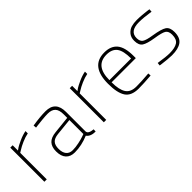

<svg xmlns="http://www.w3.org/2000/svg" viewBox="113 -1246 1991 1991"><g transform="rotate(-45 1108.0 -250.5)"><path d="M101 0V-500H136V-422Q146 -430 163.5 -441.5Q181 -453 233 -477Q285 -501 334 -510V-476Q290 -468 240.5 -446Q191 -424 164 -406L136 -389V0Z M772 -353V-65Q776 -29 847 -23L845 8Q772 8 742 -34Q640 9 540 9Q478 9 443.5 -28Q409 -65 409 -137Q409 -202 442 -238Q475 -274 547 -281L737 -301V-353Q737 -417 709.5 -446Q682 -475 626 -475Q594 -475 546.5 -470.5Q499 -466 468 -462L437 -458L434 -491Q546 -509 626 -509Q772 -509 772 -353ZM737 -269 551 -250Q494 -244 470 -217Q446 -190 446 -137Q446 -82 470.5 -52.5Q495 -23 541 -23Q583 -23 632 -33.5Q681 -44 709 -54L737 -64Z M973 0V-500H1008V-422Q1018 -430 1035.5 -441.5Q1053 -453 1105 -477Q1157 -501 1206 -510V-476Q1162 -468 1112.5 -446Q1063 -424 1036 -406L1008 -389V0Z M1475 -23Q1506 -23 1551.5 -25Q1597 -27 1627 -30L1657 -32L1659 0Q1547 9 1474 9Q1368 8 1327 -55.5Q1286 -119 1286 -250Q1286 -509 1488 -509Q1583 -509 1630.5 -452Q1678 -395 1678 -269V-236H1323Q1323 -128 1357 -75.5Q1391 -23 1475 -23ZM1323 -268H1641Q1641 -381 1604.5 -429Q1568 -477 1488 -477Q1323 -477 1323 -268Z M2136 -494 2134 -461Q2032 -477 1964 -477Q1830 -477 1830 -377Q1830 -330 1858 -310.5Q1886 -291 1972 -278Q2078 -261 2116 -236Q2154 -211 2154 -144Q2154 -60 2106 -25.5Q2058 9 1964 9Q1939 9 1897.5 5Q1856 1 1827 -3L1799 -7L1803 -40Q1911 -23 1962 -23Q2039 -23 2078 -48Q2117 -73 2117 -141Q2117 -193 2086.5 -212Q2056 -231 1962 -245Q1867 -260 1830 -284.5Q1793 -309 1793 -375Q1793 -425 1820 -456.5Q1847 -488 1883 -498.5Q1919 -509 1964 -509Q1998 -509 2041 -505.5Q2084 -502 2110 -498Z"/></g></svg>

Font: TypoPRO Titillium Text
Style: 1 wt
Weight: 100
Designer: Accademia di Belle Arti di Urbino and others
Foundry: Accademia di Belle Arti di Urbino and others.
Version: Version 25.000